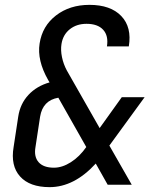

<svg xmlns="http://www.w3.org/2000/svg" viewBox="-20 -760 640 790"><path d="M184 10Q102 10 62.5 -34Q23 -78 36 -155L55 -280Q63 -333 97 -369.5Q131 -406 184 -421L178 -431Q132 -512 143 -581Q154 -653 210.5 -696.5Q267 -740 348 -740Q435 -740 479 -694Q523 -648 510 -569H420Q427 -613 404.5 -637.5Q382 -662 336 -662Q295 -662 267 -639.5Q239 -617 233 -579Q229 -554 235 -525Q241 -496 255 -470L390 -233L481 -360H575L430 -161L522 0H423L374 -87Q285 10 184 10ZM202 -70Q236 -70 271.5 -92.5Q307 -115 335 -155L220 -358Q156 -347 145 -280L126 -155Q119 -115 139 -92.5Q159 -70 202 -70Z"/></svg>

Font: NKDuy Mono
Style: Italic
Weight: 400
Italic angle: -9°
Monospace: yes
Designer: NKDuy
Foundry: NKDuy
Version: Version 2.251; ttfautohint (v1.8.4.7-5d5b)